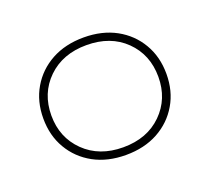

<svg xmlns="http://www.w3.org/2000/svg" viewBox="-65 -838 487 447"><g transform="rotate(-20 179.0 -614.5)"><path d="M179 -468.5Q133.5 -468.5 99.2 -487.2Q65 -506 45.8 -538.8Q26.5 -571.5 26.5 -614Q26.5 -656.5 45.8 -689.2Q65 -722 99.2 -740.8Q133.5 -759.5 179 -759.5Q224.5 -759.5 258.8 -740.8Q293 -722 312.2 -689.2Q331.5 -656.5 331.5 -614Q331.5 -571.5 312.2 -538.8Q293 -506 258.8 -487.2Q224.5 -468.5 179 -468.5ZM179 -487.5Q238.5 -487.5 275 -523.5Q311.5 -559.5 311.5 -614Q311.5 -669 275 -704.8Q238.5 -740.5 179 -740.5Q120 -740.5 83.2 -704.8Q46.5 -669 46.5 -614Q46.5 -559.5 83.2 -523.5Q120 -487.5 179 -487.5Z"/></g></svg>

Font: Hepta Slab ExtraLight
Style: Regular
Weight: 200
Designer: Michael LaGattuta
Foundry: Michael LaGattuta
Version: Version 1.100